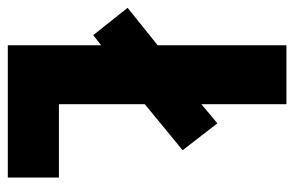

<svg xmlns="http://www.w3.org/2000/svg" viewBox="-171 -603 754 492"><g transform="rotate(90 206.0 -357.0)"><path d="M76 0V-239L50 -219L-20 -307L76 -384V-714H227V-496L276 -537L345 -448L227 -351V-131H415V0Z"/></g></svg>

Font: Noto Sans Tamil ExtraCondensed ExtraBold
Style: Regular
Weight: 800
Width: 2
Designer: Jelle Bosma - Monotype Design Team
Foundry: Monotype Imaging Inc.
Version: Version 2.004; ttfautohint (v1.8.4.7-5d5b)